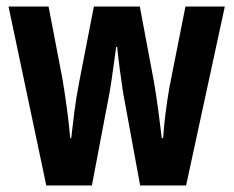

<svg xmlns="http://www.w3.org/2000/svg" viewBox="-20 -565 712 585"><path d="M547 0 665 -545H545L496 -298Q489 -257 484 -217Q479 -177 477 -144H473Q468 -186 462 -230.5Q456 -275 449 -316L406 -545H266L222 -319Q212 -267 206.5 -224Q201 -181 197 -144H194Q190 -189 183.5 -237Q177 -285 170 -326L128 -545H6L121 0H260L314 -284Q319 -313 324 -350Q329 -387 334 -422H337Q340 -391 345 -353.5Q350 -316 355 -283L407 0Z"/></svg>

Font: Noto Sans UI Condensed
Style: Bold
Weight: 700
Width: 3
Designer: Monotype Design Team
Foundry: Monotype Imaging Inc.
Version: 1.001